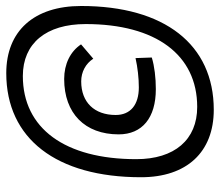

<svg xmlns="http://www.w3.org/2000/svg" viewBox="-66 -660 719 628"><g transform="rotate(-90 294.0 -346.5)"><path d="M248.5 -7.3C461.9 -7.3 587.9 -168.5 587.9 -440.9C587.9 -595.2 506.3 -686 368.2 -686C154.3 -686 27.8 -522.5 27.8 -245.1C27.8 -95.7 109.9 -7.3 248.5 -7.3ZM257.8 -61.5C150.4 -61.5 86.9 -135.7 86.9 -260.7C86.9 -494.1 187.5 -631.8 358.9 -631.8C465.8 -631.8 528.8 -555.7 528.8 -426.3C528.8 -196.8 428.2 -61.5 257.8 -61.5ZM315.9 -196.8C353 -196.8 390.6 -201.2 419.4 -210L417.5 -263.2C386.7 -256.3 352.1 -252.4 321.8 -252.4C264.6 -252.4 231.4 -279.8 231.4 -328.1C231.4 -397.9 272.9 -440.9 341.3 -440.9C372.1 -440.9 399.4 -426.3 415.5 -401.4L462.4 -441.4C439 -476.6 397.9 -496.6 349.1 -496.6C236.8 -496.6 168 -428.7 168 -318.4C168 -241.2 222.2 -196.8 315.9 -196.8Z"/></g></svg>

Font: Cascadia Mono NF Light
Style: Italic
Weight: 300
Italic angle: -10°
Monospace: yes
Designer: Aaron Bell
Foundry: Saja Typeworks
Version: Version 2404.023